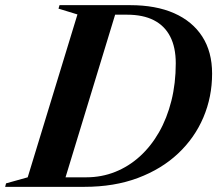

<svg xmlns="http://www.w3.org/2000/svg" viewBox="-61 -725 844 745"><path d="M274 -37Q333 -37 385.8 -58Q438.5 -79 481.5 -118Q524.5 -157 555.8 -211.5Q587 -266 604 -333.8Q621 -401.5 621 -479.5Q621 -541 599.5 -583Q578 -625 536 -646.5Q494 -668 432 -668H322.5L317.5 -705H444Q543.5 -705 614.5 -673.8Q685.5 -642.5 723.8 -583.2Q762 -524 762 -439.5Q762 -349 728.2 -269.5Q694.5 -190 630.2 -129.5Q566 -69 474.2 -34.5Q382.5 0 266 0H101.5L114.5 -37ZM239.5 -669 166 -691.5 170 -705H397L182 0H-41L-37.5 -13.5L46.5 -37Z"/></svg>

Font: Newsreader 60pt SemiBold
Style: Italic
Weight: 600
Italic angle: -17°
Designer: Hugues Gentile
Foundry: Production Type
Version: Version 1.003